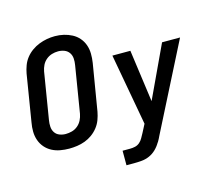

<svg xmlns="http://www.w3.org/2000/svg" viewBox="-128 -909 1457 1288"><g transform="rotate(-15 600.0 -265.5)"><path d="M255 8Q224 8 193 2.5Q162 -3 135.5 -17Q109 -31 89.5 -53.5Q70 -76 60 -104.5Q50 -133 49.5 -164.5Q49 -196 55 -228L108 -553Q113 -580 123 -607Q133 -634 151 -657Q169 -680 193.5 -697.5Q218 -715 245 -725.5Q272 -736 299.5 -741Q327 -746 355 -746Q387 -746 417 -739Q447 -732 473.5 -718Q500 -704 519.5 -681.5Q539 -659 549 -630.5Q559 -602 559.5 -570.5Q560 -539 555 -507L501 -182Q496 -155 486 -128Q476 -101 458 -78Q440 -55 416 -37.5Q392 -20 365 -10Q338 0 310 4Q282 8 255 8ZM257 -93Q279 -93 301 -99Q323 -105 341 -120Q359 -135 369.5 -156Q380 -177 384 -199L437 -523Q441 -546 439.5 -568.5Q438 -591 426 -608.5Q414 -626 393.5 -634Q373 -642 350 -642Q328 -642 306.5 -635.5Q285 -629 267 -614Q249 -599 239 -578.5Q229 -558 225 -536L172 -212Q168 -189 169.5 -166.5Q171 -144 182.5 -126.5Q194 -109 214.5 -101Q235 -93 257 -93ZM596 215V114H648Q666 114 683.5 110Q701 106 715 94Q729 82 738 65.5Q747 49 756 33L785 -23L695 -520H820L870 -157L1040 -520H1165L861 79Q856 90 850.5 100.5Q845 111 839 121H838Q824 146 803 166.5Q782 187 756 198.5Q730 210 702.5 212.5Q675 215 648 215Z"/></g></svg>

Font: Zed Sans Extended
Style: Bold Italic
Weight: 700
Width: 7
Italic angle: -9°
Designer: Belleve Invis
Foundry: Belleve Invis
Version: Version 1.0.0; ttfautohint (v1.8.4)